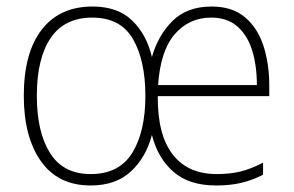

<svg xmlns="http://www.w3.org/2000/svg" viewBox="-20 -559 901 589"><path d="M629 -539Q692 -539 731 -506.5Q770 -474 788 -419Q806 -364 806 -297V-264H464Q463 -146 509.5 -85.5Q556 -25 645 -25Q685 -25 716.5 -32.5Q748 -40 787 -60V-23Q754 -6 720 2Q686 10 643 10Q560 10 512 -32Q464 -74 446 -145Q428 -76 381.5 -33Q335 10 258 10Q158 10 105.5 -64.5Q53 -139 53 -265Q53 -397 108 -468Q163 -539 264 -539Q341 -539 385.5 -496Q430 -453 446 -384Q465 -451 509.5 -495Q554 -539 629 -539ZM628 -505Q560 -505 516 -454Q472 -403 465 -298H768Q768 -358 753.5 -404.5Q739 -451 708 -478Q677 -505 628 -505ZM263 -505Q178 -505 135.5 -442.5Q93 -380 93 -265Q93 -154 133.5 -89.5Q174 -25 258 -25Q346 -25 386 -90.5Q426 -156 426 -265Q426 -373 388 -439Q350 -505 263 -505Z"/></svg>

Font: Noto Sans Arabic SemCond ExtLt
Style: Regular
Weight: 200
Width: 4
Designer: Monotype Design Team, Nadine Chahine, Nizar Qandah and Khaled Hosny
Foundry: Monotype Imaging Inc.
Version: Version 2.012; ttfautohint (v1.8.4.7-5d5b)